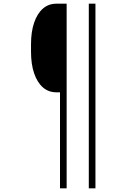

<svg xmlns="http://www.w3.org/2000/svg" viewBox="-20 -820 740 1040"><path d="M497 -800V200H461V-800ZM148 -540V-580Q148 -648 165 -697.5Q182 -747 212.5 -773.5Q243 -800 285 -800H341V200H305V-320H285Q243 -320 212.5 -346.5Q182 -373 165 -422.5Q148 -472 148 -540Z"/></svg>

Font: Martian Mono SemiExpanded Thin
Style: Regular
Weight: 250
Monospace: yes
Version: Version 0.930